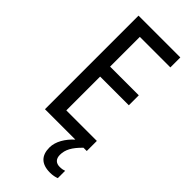

<svg xmlns="http://www.w3.org/2000/svg" viewBox="-294 -763 1036 1036"><g transform="rotate(45 224.0 -245.5)"><path d="M311 117C311 78 329 44 374 0H399V-77H166V-335H385V-411H166V-638H399V-714H80V0H312C272 36 243 83 243 129C243 190 275 223 341 223C363 223 379 219 392 214V158C384 161 373 164 356 164C328 164 311 148 311 117Z"/></g></svg>

Font: Noto Sans Arabic UI Cn
Style: Regular
Weight: 400
Width: 3
Designer: Monotype Design Team, Nadine Chahine and Nizar Qandah
Foundry: Monotype Imaging Inc.
Version: Version 2.010